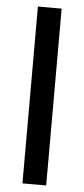

<svg xmlns="http://www.w3.org/2000/svg" viewBox="-54 -791 360 822"><g transform="rotate(5 125.5 -380.0)"><path d="M177 0V-760H75V0Z"/></g></svg>

Font: Noto Sans Lao SemiCondensed Medium
Style: Regular
Weight: 500
Width: 4
Designer: Monotype Design Team
Foundry: Monotype Imaging Inc.
Version: Version 2.003